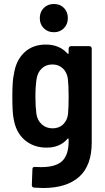

<svg xmlns="http://www.w3.org/2000/svg" viewBox="-20 -743 530 965"><path d="M337 -511H429Q434 -511 437.5 -507.5Q441 -504 441 -499V-27Q441 89 378 145.5Q315 202 196 202Q182 202 152 200Q140 199 140 187L143 107Q143 95 156 96Q166 97 186 97Q261 97 293 66Q325 35 325 -34V-43Q325 -46 323 -47Q321 -48 319 -45Q281 -1 214 -1Q149 -1 104 -39.5Q59 -78 48 -149Q42 -179 42 -257Q42 -340 50 -371Q60 -439 102 -479Q144 -519 210 -519Q279 -519 319 -474Q321 -472 323 -472.5Q325 -473 325 -476V-499Q325 -504 328.5 -507.5Q332 -511 337 -511ZM325 -257Q325 -314 321 -347Q317 -379 296 -399Q275 -419 243 -419Q211 -419 190 -399Q169 -379 164 -347Q158 -310 158 -257Q158 -208 163 -170Q168 -138 190 -118Q212 -98 244 -98Q277 -98 297.5 -118Q318 -138 322 -170Q325 -208 325 -257ZM180 -652Q180 -683 200 -703Q220 -723 251 -723Q282 -723 301.5 -703Q321 -683 321 -652Q321 -621 301 -601Q281 -581 251 -581Q220 -581 200 -601Q180 -621 180 -652Z"/></svg>

Font: Barlow Semi Condensed SemiBold
Style: Regular
Weight: 600
Width: 4
Designer: Jeremy Tribby
Foundry: Tribby Type
Version: Version 1.408